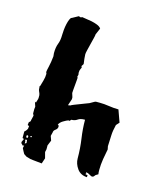

<svg xmlns="http://www.w3.org/2000/svg" viewBox="-80 -497 500 597"><g transform="rotate(15 169.5 -198.5)"><path d="M46 -168Q45 -174 42.5 -178.5Q40 -183 40 -190V-192Q39 -193 39 -194L41 -196Q43 -203 46.5 -215Q50 -227 50 -238L48 -243Q48 -247 51.5 -261.5Q55 -276 57 -296Q57 -298 56.5 -301Q56 -304 56 -306Q56 -325 61 -337.5Q66 -350 66 -368Q66 -374 67 -384Q68 -394 70 -403Q72 -412 75 -419Q78 -426 81 -426L101 -437Q105 -436 106 -435.5Q107 -435 108 -435Q108 -435 112 -437Q116 -436 125 -435Q134 -434 143.5 -432Q153 -430 162 -426.5Q171 -423 175 -417L166 -396Q166 -392 163.5 -382.5Q161 -373 158.5 -362.5Q156 -352 153.5 -342Q151 -332 151 -328Q151 -324 152 -313.5Q153 -303 154 -298Q154 -296 151.5 -293Q149 -290 149 -288Q151 -288 151 -286Q151 -284 148.5 -279.5Q146 -275 146 -267L147 -261L145 -253L147 -252Q147 -252 146.5 -244Q146 -236 145 -227Q144 -218 143.5 -210Q143 -202 143 -201L147 -188V-182L140 -161L147 -162Q150 -164 157.5 -167Q165 -170 173 -173Q181 -176 188.5 -179Q196 -182 199 -183Q201 -183 210 -188.5Q219 -194 221 -194H234Q248 -194 264 -191.5Q280 -189 295 -189L309 -150L300 -140Q295 -120 294.5 -105.5Q294 -91 293 -70Q295 -62 295 -60Q292 -46 289 -27.5Q286 -9 286 8Q286 18 287 22L282 25Q279 26 276.5 30Q274 34 269 34Q267 34 260.5 30Q254 26 250 26H248L250 29L248 31Q248 33 252 33H255V40Q234 39 223 23.5Q212 8 212 -9Q212 -41 207.5 -71.5Q203 -102 203 -131H201Q188 -131 180.5 -125.5Q173 -120 162 -120L159 -117Q159 -116 156 -115L154 -116Q148 -114 138 -108Q128 -102 125 -94Q129 -94 129 -89Q129 -82 122.5 -77.5Q116 -73 116 -67L113 -55L118 -41L111 -24V-11L109 -2L114 17L108 35L79 32Q77 32 75.5 31.5Q74 31 73 31H71L57 27L48 21Q47 20 43.5 13Q40 6 39 4L41 -5L37 -3L31 -9L30 -13L35 -24L30 -26V-47Q31 -47 36 -53L39 -58L40 -67L35 -69L36 -78L41 -83Q41 -86 43 -93Q45 -100 45 -102L42 -108V-122L43 -130L38 -145L42 -143Q42 -145 44 -150.5Q46 -156 46 -159ZM41 -18V-11L46 -14L45 -24L39 -23ZM42 -38Q40 -38 40 -35Q40 -30 43 -30Q46 -30 46 -34Q46 -38 43 -38ZM54 -39Q52 -37 52 -36Q52 -35 54 -35Q57 -35 57 -37Q57 -39 55 -39Z"/></g></svg>

Font: East Sea Dokdo Cyrillic
Style: Regular
Weight: 400
Version: Version 1.00 July 4, 2018, initial release